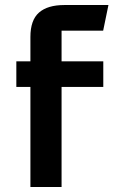

<svg xmlns="http://www.w3.org/2000/svg" viewBox="-20 -744 452 764"><path d="M101 -500V-597Q101 -664 135.2 -694Q169.5 -724 236 -724H411.5L390.5 -622H225Q225 -622 225 -622Q225 -622 225 -622V-500H391V-398H225V0H101V-398H45V-500Z"/></svg>

Font: Science Gothic
Style: Regular
Weight: 400
Designer: Thomas Phinney, Vassil Kateliev, Brandon Buerkle
Foundry: Font Detective LLC
Version: Version 1.018